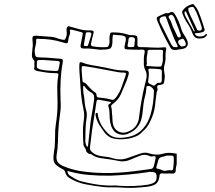

<svg xmlns="http://www.w3.org/2000/svg" viewBox="-20 -863 1040 929"><path d="M945 -677Q932 -676 924 -682.5Q916 -689 911 -702Q902 -728 887 -750Q872 -772 863 -797Q862 -800 861.5 -803Q861 -806 862 -809Q871 -823 883 -831Q895 -839 910 -843Q915 -844 917.5 -841.5Q920 -839 922 -836Q933 -824 939 -810Q945 -796 950 -782Q955 -768 960 -753Q965 -738 969 -724Q973 -712 961 -708Q954 -706 946 -704Q938 -702 930 -703Q924 -703 923 -700Q923 -697 927 -693Q934 -686 949.5 -686.5Q965 -687 972 -694Q974 -696 975.5 -698Q977 -700 980 -698Q983 -697 981.5 -694Q980 -691 978 -689Q970 -676 945 -677ZM945 -715Q960 -715 956 -731Q952 -743 948.5 -755Q945 -767 940 -779Q933 -801 920 -823Q916 -830 910 -829.5Q904 -829 898 -827Q891 -825 891 -820Q891 -815 892 -810Q901 -787 912 -765.5Q923 -744 933 -721Q935 -715 945 -715ZM919 -710Q920 -710 920 -710.5Q920 -711 921 -711Q921 -713 921.5 -714Q922 -715 921 -716Q901 -762 881 -805Q879 -809 876 -808Q873 -807 873 -803Q872 -797 874.5 -791.5Q877 -786 879 -781Q889 -763 899 -745.5Q909 -728 919 -710ZM785 -800Q791 -798 795 -799.5Q799 -801 802 -802Q817 -811 827 -793Q847 -760 857 -723Q861 -708 870 -695.5Q879 -683 885 -669Q892 -653 886.5 -641.5Q881 -630 863 -626Q855 -625 847 -624Q839 -623 831 -621Q812 -619 804 -633Q793 -653 782 -674Q771 -695 761 -716Q756 -728 750.5 -740.5Q745 -753 740 -765Q734 -779 747 -784Q757 -788 766.5 -793Q776 -798 785 -800ZM855 -689Q854 -693 854 -696Q854 -699 852 -701Q847 -716 841.5 -730.5Q836 -745 830 -759Q827 -766 825 -773Q823 -780 818 -786Q811 -793 806 -791Q800 -789 797 -785Q794 -781 798 -775Q806 -764 810 -751.5Q814 -739 819 -728Q824 -718 829 -707.5Q834 -697 839 -686Q841 -680 850 -682Q855 -684 855 -689ZM828 -635Q845 -632 837 -647Q834 -654 830 -661Q826 -668 823 -675Q813 -699 804 -723.5Q795 -748 786 -772Q785 -777 783 -781Q781 -785 775 -784Q743 -781 756 -752Q757 -751 758 -749Q759 -747 760 -745Q772 -721 784 -697Q796 -673 808 -649Q812 -643 816 -638.5Q820 -634 828 -635ZM835 -69Q833 -61 831.5 -52.5Q830 -44 830 -35Q829 -23 814 -23Q803 -24 791 -23.5Q779 -23 768 -24Q753 -25 752 -15Q752 -9 751 -6Q747 17 734 27Q721 37 689 41Q661 44 633 45.5Q605 47 576 45Q552 43 528 43.5Q504 44 481 42Q437 37 395 29Q353 21 317 -1Q307 -7 302 -15Q297 -23 295 -32Q291 -42 280 -46Q264 -54 252 -64.5Q240 -75 239 -91Q238 -100 239 -109Q240 -118 241 -127Q246 -153 246 -179.5Q246 -206 247 -233Q248 -247 250 -261Q252 -275 254 -289Q257 -313 258 -337.5Q259 -362 258 -387Q257 -415 257 -442.5Q257 -470 262 -498Q264 -506 259.5 -507.5Q255 -509 248 -509Q226 -509 204.5 -512Q183 -515 162 -519Q153 -521 148.5 -524.5Q144 -528 146 -537Q147 -542 146.5 -547.5Q146 -553 146 -559Q146 -561 147 -564.5Q148 -568 146 -569Q133 -583 134.5 -598Q136 -613 137 -628Q139 -639 138.5 -650.5Q138 -662 137 -673Q136 -684 140.5 -687.5Q145 -691 158 -690Q175 -689 192.5 -687.5Q210 -686 227 -685Q241 -684 252.5 -679.5Q264 -675 277 -672Q291 -669 293.5 -671Q296 -673 300 -684Q304 -693 303 -702Q302 -711 302 -720Q302 -731 310 -736H313Q339 -729 363.5 -722Q388 -715 416 -716Q426 -716 430.5 -713.5Q435 -711 432 -701Q428 -688 425.5 -675.5Q423 -663 420 -650Q419 -641 428 -639Q445 -636 461.5 -635Q478 -634 494 -635Q504 -635 507 -645Q511 -655 510 -665Q509 -675 510 -685Q512 -702 515.5 -704.5Q519 -707 540 -706Q572 -705 604 -694Q609 -693 614 -693Q619 -693 623 -693Q637 -692 641 -689Q645 -686 645 -675V-646Q644 -635 659 -635Q688 -635 716.5 -633Q745 -631 773 -634Q786 -636 784 -626Q780 -607 781 -588Q782 -569 776 -550Q773 -540 773.5 -528.5Q774 -517 776 -506Q778 -496 777 -486Q776 -476 774 -465Q773 -458 767.5 -455.5Q762 -453 754 -452Q742 -452 741 -445Q740 -441 740.5 -440.5Q741 -440 742 -434Q742 -432 742.5 -430.5Q743 -429 742 -427Q742 -425 740 -421Q739 -418 738 -416Q737 -404 735 -392.5Q733 -381 732 -370Q729 -314 699 -261Q692 -248 681 -237Q670 -226 658 -215Q645 -204 619 -196.5Q593 -189 565 -189Q537 -189 516 -197Q506 -202 498 -209Q490 -216 485 -223Q471 -242 459 -261.5Q447 -281 443 -303Q443 -305 442.5 -307Q442 -309 442 -311Q444 -317 450 -317Q453 -316 453 -314Q453 -312 453 -310Q460 -261 500 -220Q517 -202 539 -198Q561 -194 585 -198Q641 -204 674 -243Q686 -257 694 -272.5Q702 -288 707 -304Q716 -333 720 -362.5Q724 -392 725 -422Q725 -430 715.5 -439Q706 -448 697 -447Q689 -447 688.5 -442Q688 -437 688 -434Q687 -415 681.5 -396Q676 -377 674 -357Q672 -341 670.5 -324Q669 -307 665 -290Q659 -265 643 -246Q627 -227 597 -215Q579 -208 559 -213Q539 -218 529 -233Q522 -242 518.5 -252Q515 -262 513 -272Q510 -292 510 -311.5Q510 -331 504 -350Q503 -355 506 -357.5Q509 -360 513 -362Q522 -370 509 -371Q497 -373 485 -375.5Q473 -378 460 -380Q449 -383 447 -372Q442 -336 436 -300.5Q430 -265 425 -230Q423 -209 420 -188.5Q417 -168 415 -147Q414 -136 428.5 -124.5Q443 -113 462 -109Q477 -106 493 -104.5Q509 -103 523 -98Q562 -86 594.5 -97.5Q627 -109 659 -120Q682 -128 701 -121Q717 -116 734 -115Q751 -114 767 -119Q784 -124 801 -123.5Q818 -123 835 -119ZM402 -125Q398 -127 396 -136Q394 -145 388 -152Q384 -156 384 -163Q382 -185 381.5 -206.5Q381 -228 382 -250Q384 -270 386.5 -291Q389 -312 384 -333Q376 -369 372.5 -406Q369 -443 367 -480Q366 -498 364.5 -515.5Q363 -533 364 -552Q364 -567 379 -560Q399 -552 420 -548.5Q441 -545 463 -541Q492 -536 521.5 -529Q551 -522 582 -522Q596 -522 600.5 -517.5Q605 -513 602 -502Q599 -493 596.5 -483.5Q594 -474 589 -464Q577 -436 565 -407.5Q553 -379 523 -358Q515 -352 519 -342Q521 -335 521 -327.5Q521 -320 522 -312Q524 -299 524 -285Q524 -271 528 -257Q535 -236 554 -226.5Q573 -217 594 -224Q621 -233 635 -250.5Q649 -268 652 -290Q657 -331 664 -372Q671 -413 681 -453Q686 -470 689 -488.5Q692 -507 683 -524Q676 -538 676 -552Q676 -566 676 -580Q676 -588 677.5 -595.5Q679 -603 680 -610Q683 -623 668 -623Q656 -622 643.5 -622.5Q631 -623 619 -623Q588 -623 584 -627Q580 -631 586 -655Q592 -678 586 -685Q580 -692 551 -693Q536 -694 531 -695Q526 -696 526 -692Q526 -688 524 -674V-660Q523 -636 514.5 -629.5Q506 -623 476 -623Q472 -623 467.5 -622.5Q463 -622 458 -623Q441 -625 423.5 -627Q406 -629 389 -628Q367 -627 370 -644Q372 -656 374.5 -667.5Q377 -679 379 -690Q380 -695 380.5 -700.5Q381 -706 371 -708Q361 -711 350.5 -713.5Q340 -716 329 -719Q325 -720 321 -719.5Q317 -719 318 -714Q321 -703 316.5 -693Q312 -683 311 -673Q310 -657 305.5 -654.5Q301 -652 283 -658Q255 -667 226 -671Q197 -675 168 -675Q164 -676 159.5 -675.5Q155 -675 155 -669Q156 -654 151.5 -639.5Q147 -625 148 -610Q150 -593 154 -589Q158 -585 179 -585Q202 -585 225 -582.5Q248 -580 270 -579Q287 -579 284 -565Q276 -522 273.5 -477Q271 -432 273 -376Q276 -347 270 -307.5Q264 -268 262 -226Q261 -198 260 -170Q259 -142 254 -113Q251 -94 258 -81Q265 -68 287 -59Q305 -51 324.5 -45.5Q344 -40 364 -36Q402 -30 440 -27.5Q478 -25 517 -26Q554 -27 590.5 -30.5Q627 -34 663 -39Q695 -44 707 -45Q719 -46 722.5 -55Q726 -64 732 -92Q734 -100 732.5 -104.5Q731 -109 717 -106Q713 -105 708 -106.5Q703 -108 699 -110Q680 -118 659 -110Q648 -106 636 -101Q624 -96 612 -91Q584 -78 554 -84Q532 -89 510.5 -92Q489 -95 467 -98Q455 -100 445 -103.5Q435 -107 426 -114Q424 -116 421.5 -117Q419 -118 414 -118Q412 -118 408 -120ZM422 -695Q424 -706 412 -707Q407 -707 402 -707Q397 -707 395 -701Q393 -688 390.5 -675Q388 -662 386 -648Q384 -640 394 -640Q397 -640 401 -640Q405 -640 406 -644Q411 -658 414.5 -670.5Q418 -683 422 -695ZM615 -635Q617 -636 623 -635.5Q629 -635 630 -642Q631 -649 631.5 -656Q632 -663 633 -670Q633 -683 621 -683Q614 -684 608.5 -682.5Q603 -681 602 -673Q601 -667 600.5 -661Q600 -655 598 -649Q596 -641 599 -637.5Q602 -634 615 -635ZM879 -649Q879 -658 872.5 -668Q866 -678 863 -676Q858 -673 851 -671.5Q844 -670 842 -662Q841 -655 848.5 -646Q856 -637 862 -638Q867 -639 872.5 -640.5Q878 -642 879 -649ZM689 -544Q708 -543 723.5 -541.5Q739 -540 755 -541Q760 -541 761 -543.5Q762 -546 763 -549Q769 -565 768 -581.5Q767 -598 769 -614Q770 -622 758 -622H705Q694 -622 694 -614Q694 -604 691.5 -594Q689 -584 690 -573Q691 -567 690 -567.5Q689 -568 690 -560Q691 -558 691 -558.5Q691 -559 690 -554Q690 -552 689 -549Q688 -548 688.5 -546.5Q689 -545 689 -544ZM186 -573Q165 -573 161.5 -570.5Q158 -568 158 -551Q158 -550 158.5 -548.5Q159 -547 158 -545Q157 -537 162 -533Q167 -529 176 -527Q192 -523 207.5 -522Q223 -521 239 -520Q256 -519 259.5 -521Q263 -523 265 -536Q266 -541 267 -546Q268 -551 269 -556Q272 -567 258 -568Q240 -569 222 -570.5Q204 -572 186 -573ZM522 -380Q529 -380 532 -382Q535 -384 541 -391Q559 -415 568.5 -442Q578 -469 587 -495Q591 -508 588.5 -510Q586 -512 570 -512Q566 -512 561 -512.5Q556 -513 551 -514Q511 -521 470 -529Q429 -537 388 -543Q381 -544 378 -542.5Q375 -541 375 -534Q375 -519 376.5 -504Q378 -489 379 -474Q379 -471 380 -468.5Q381 -466 385 -464Q393 -462 398 -456.5Q403 -451 407 -446Q414 -439 421 -431.5Q428 -424 437 -418Q448 -412 447 -403Q447 -399 449 -395.5Q451 -392 456 -391Q473 -390 489.5 -387.5Q506 -385 522 -380ZM717 -451Q725 -447 728.5 -450Q732 -453 736 -457Q741 -462 745 -462Q760 -461 761.5 -467.5Q763 -474 763 -481V-519Q763 -527 754 -528Q730 -531 706 -531Q697 -531 698 -525Q701 -512 700 -498.5Q699 -485 697 -471Q695 -462 702.5 -458.5Q710 -455 717 -451ZM402 -151Q404 -154 406 -158Q408 -175 409.5 -191Q411 -207 413 -223Q415 -245 417.5 -266.5Q420 -288 424 -309Q427 -326 430 -343.5Q433 -361 435 -379Q437 -391 434 -401Q431 -411 417 -418Q401 -428 390 -444Q387 -449 383 -448Q381 -427 385 -406Q389 -385 390 -364Q392 -347 397 -329.5Q402 -312 399 -293Q395 -268 394 -241.5Q393 -215 393 -189Q392 -180 394 -170.5Q396 -161 402 -151ZM786 -38Q793 -39 797.5 -39.5Q802 -40 805 -39Q813 -38 815 -40.5Q817 -43 818 -48Q819 -58 820 -67.5Q821 -77 821 -86Q822 -105 818 -108Q814 -111 791 -110H786Q775 -106 762.5 -103.5Q750 -101 746 -88Q744 -80 741.5 -72Q739 -64 737 -56Q735 -48 741 -47Q754 -45 765 -39.5Q776 -34 786 -38ZM306 -36Q308 -21 317 -14Q329 -6 341.5 1Q354 8 368 13Q406 23 444 29Q482 35 522 35Q531 34 540 34.5Q549 35 558 36Q592 38 625.5 37Q659 36 693 31Q712 28 725 20.5Q738 13 738 -6Q738 -20 733 -25.5Q728 -31 711 -31Q707 -32 703 -31.5Q699 -31 695 -30Q651 -23 606 -19Q561 -15 516 -13Q463 -12 410.5 -16.5Q358 -21 306 -36Z"/></svg>

Font: Rock 3D
Style: Regular
Weight: 400
Version: Version 1.000